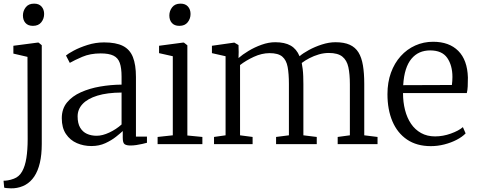

<svg xmlns="http://www.w3.org/2000/svg" viewBox="-34 -792 2622 1055"><path d="M42 242.5Q36.5 243 25 242.8Q13.5 242.5 2.8 241.5Q-8 240.5 -11 239L-14.5 201Q-7 201.5 9 199Q25 196.5 42 190Q71 179.5 87.5 150.2Q104 121 111 76Q118 31 118 -26.5L117 -479.5L39.5 -497.5V-540.5L173 -558H178L195.5 -543.5V-1Q195.5 58.5 185 103Q174.5 147.5 154.5 177.5Q134.5 207.5 106 223.5Q77.5 239.5 42 242.5ZM146.5 -650Q120 -650 106 -665.8Q92 -681.5 92 -707Q92 -732 107.5 -752Q123 -772 153 -772H154Q180 -772 194.2 -756Q208.5 -740 208.5 -715Q208.5 -689.5 193 -669.8Q177.5 -650 147.5 -650Z M468.5 10.5Q425.5 10.5 388.5 -5.5Q351.5 -21.5 328.5 -55.5Q305.5 -89.5 305.5 -142.5Q305.5 -194 334.2 -229Q363 -264 410.8 -285.2Q458.5 -306.5 516.5 -316.5Q574.5 -326.5 634 -327V-370.5Q634 -418.5 624.2 -446.2Q614.5 -474 589.5 -486.2Q564.5 -498.5 519 -498.5Q462 -498.5 418.2 -479.8Q374.5 -461 349.5 -446.5L328.5 -487Q339 -496.5 371 -513.8Q403 -531 447 -545Q491 -559 538 -559Q603 -559 641.2 -539.8Q679.5 -520.5 696.2 -478.5Q713 -436.5 713 -369V-41.5H773.5V-7.5Q762.5 -4.5 747.2 -1Q732 2.5 715 5Q698 7.5 683 7.5Q661.5 7.5 651 0.5Q640.5 -6.5 640.5 -34.5V-72Q628.5 -60.5 603.8 -40.8Q579 -21 544.8 -5.2Q510.5 10.5 468.5 10.5ZM497 -46Q529 -46 566.8 -63.8Q604.5 -81.5 634 -108V-283.5Q555 -283 501.2 -266.5Q447.5 -250 420 -220.8Q392.5 -191.5 392.5 -152.5Q392.5 -114 406.5 -90.5Q420.5 -67 444 -56.5Q467.5 -46 497 -46Z M832 0V-39.5L915.5 -48.5V-483L840 -500V-540.5L971.5 -558H976.5L995.5 -543V-47.5L1078 -39.5V0ZM951 -650Q924.5 -650 910.5 -665.8Q896.5 -681.5 896.5 -707Q896.5 -732 912 -752Q927.5 -772 957.5 -772H958.5Q984.5 -772 998.8 -756Q1013 -740 1013 -715Q1013 -689.5 997.5 -669.8Q982 -650 952 -650Z M1142 0V-39.5L1205.5 -48.5V-483L1130.5 -500V-540.5L1253.5 -558L1276.5 -544.5L1277.5 -506L1276.5 -473Q1298 -492 1331.5 -512.2Q1365 -532.5 1403.5 -546.2Q1442 -560 1478 -560Q1531 -560 1563.2 -541.5Q1595.5 -523 1612 -483Q1630 -499 1663 -517Q1696 -535 1734.8 -547.5Q1773.5 -560 1809.5 -560Q1857 -560 1887.8 -546Q1918.5 -532 1935.8 -504Q1953 -476 1960.2 -433Q1967.5 -390 1967.5 -331.5V-48.5L2040.5 -39.5V0H1821.5V-39.5L1888.5 -48.5V-328.5Q1888.5 -384.5 1880.2 -422.8Q1872 -461 1847 -481Q1822 -501 1772.5 -501Q1745 -501 1717.8 -493Q1690.5 -485 1666 -472.2Q1641.5 -459.5 1624 -446Q1627 -431 1629.2 -412.8Q1631.5 -394.5 1632.2 -373.8Q1633 -353 1633 -330V-48.5L1706.5 -39.5V0H1483V-39.5L1553.5 -48.5V-330.5Q1553.5 -386.5 1546.5 -424.2Q1539.5 -462 1517 -481Q1494.5 -500 1447.5 -500Q1404.5 -500 1360.8 -479.8Q1317 -459.5 1285 -434.5V-48.5L1354 -39.5V0Z M2333.5 11Q2256 11 2202.8 -25Q2149.5 -61 2122.2 -125.5Q2095 -190 2095 -274.5Q2095 -339.5 2114.2 -392.5Q2133.5 -445.5 2167.8 -483.5Q2202 -521.5 2247.8 -542Q2293.5 -562.5 2346 -562.5Q2434 -562.5 2484 -512.5Q2534 -462.5 2537 -366.5Q2537 -338 2536 -317.2Q2535 -296.5 2531 -280.5H2180.5Q2180.5 -231 2191.5 -187.8Q2202.5 -144.5 2224.5 -112Q2246.5 -79.5 2279.8 -61Q2313 -42.5 2357 -42.5Q2400 -42.5 2443.2 -58Q2486.5 -73.5 2509.5 -93.5L2524.5 -59Q2505.5 -39.5 2475.2 -23.8Q2445 -8 2408 1.5Q2371 11 2333.5 11ZM2181.5 -324 2449 -325Q2450.5 -333.5 2451.2 -346.8Q2452 -360 2452 -369Q2452 -432.5 2423.5 -473.8Q2395 -515 2329.5 -515Q2298 -515 2272.2 -503.8Q2246.5 -492.5 2227 -469.2Q2207.5 -446 2196 -410Q2184.5 -374 2181.5 -324Z"/></svg>

Font: Merriweather 36pt Light
Style: Regular
Weight: 300
Designer: Eben Sorkin
Foundry: Eben Sorkin
Version: Version 2.100